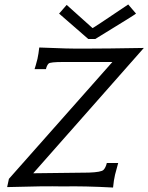

<svg xmlns="http://www.w3.org/2000/svg" viewBox="-20 -839 665 861"><path d="M625 -624 129 -62 379 -65Q434 -67 444 -77Q454 -87 459 -108H510Q497 -59 496 -56Q490 -31 487 2Q357 -5 263 -3Q177 -5 12 0L20 -37L484 -561H264Q205 -561 198 -554Q190 -546 186 -529H135Q139 -540 148 -575Q153 -598 156 -626Q290 -620 362 -621Q456 -621 625 -624ZM555 -819 590 -778Q590 -776 407 -664H376L245 -778L279 -817L395 -713Q398 -713 555 -819Z"/></svg>

Font: GFS Neohellenic Rg
Style: Italic
Weight: 400
Italic angle: -12°
Designer: Takis Katsoulidis and George D. Matthiopoulos
Foundry: Takis Katsoulidis and George D. Matthiopoulos
Version: Version 1.0